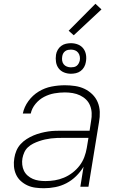

<svg xmlns="http://www.w3.org/2000/svg" viewBox="-20 -990 640 1018"><path d="M213 8Q190 8 167.5 5Q145 2 125.5 -7Q106 -16 90 -30.5Q74 -45 65 -65Q56 -85 54 -107.5Q52 -130 56 -152Q59 -172 67 -191Q75 -210 89 -225.5Q103 -241 121 -252.5Q139 -264 158 -272Q177 -280 196.5 -285Q216 -290 235.5 -293Q255 -296 274.5 -296.5Q294 -297 313 -297H455L463 -349Q467 -370 466 -391Q465 -412 457.5 -430.5Q450 -449 436 -462.5Q422 -476 404 -484.5Q386 -493 365.5 -496.5Q345 -500 324 -500Q296 -500 268 -495Q240 -490 214 -476.5Q188 -463 168.5 -439.5Q149 -416 143 -388H101Q108 -423 130.5 -454Q153 -485 185 -504.5Q217 -524 253 -531Q289 -538 324 -538Q351 -538 378 -534Q405 -530 428 -519Q451 -508 469.5 -490Q488 -472 498 -448Q508 -424 509 -397Q510 -370 505 -343L449 0H406L423 -106Q407 -79 383.5 -56Q360 -33 332 -18.5Q304 -4 273.5 2Q243 8 213 8ZM221 -30Q246 -30 270.5 -34Q295 -38 319 -48Q343 -58 364.5 -74.5Q386 -91 402 -112Q418 -133 427 -157Q436 -181 440 -205L449 -259H313Q298 -259 282 -258.5Q266 -258 250 -256Q234 -254 218.5 -250.5Q203 -247 187 -241.5Q171 -236 156 -228.5Q141 -221 128.5 -209.5Q116 -198 109 -182.5Q102 -167 99 -151Q96 -134 98 -116.5Q100 -99 107 -84.5Q114 -70 126.5 -59Q139 -48 154 -41.5Q169 -35 186 -32.5Q203 -30 221 -30ZM356 -599Q337 -599 319.5 -606Q302 -613 291 -627.5Q280 -642 277 -661Q274 -680 277 -700Q279 -713 286 -725.5Q293 -738 304.5 -746.5Q316 -755 329.5 -758Q343 -761 356 -761Q376 -761 393.5 -754Q411 -747 422 -732.5Q433 -718 436 -699Q439 -680 435 -660Q433 -647 426 -634.5Q419 -622 407.5 -613.5Q396 -605 382.5 -602Q369 -599 356 -599ZM356 -633Q364 -633 372 -634.5Q380 -636 386.5 -641Q393 -646 397 -653.5Q401 -661 403 -669Q405 -680 403 -691Q401 -702 394.5 -710.5Q388 -719 378 -723Q368 -727 356 -727Q349 -727 341 -725.5Q333 -724 326 -719Q319 -714 315 -706.5Q311 -699 310 -691Q308 -680 309.5 -669Q311 -658 317.5 -649.5Q324 -641 334.5 -637Q345 -633 356 -633ZM371 -803 344 -827 486 -970 518 -940Z"/></svg>

Font: Iosevka Curly XLtExObl
Style: Regular
Weight: 200
Width: 7
Italic angle: -9°
Monospace: yes
Designer: Belleve Invis
Foundry: Belleve Invis
Version: Version 11.0.1; ttfautohint (v1.8.3)